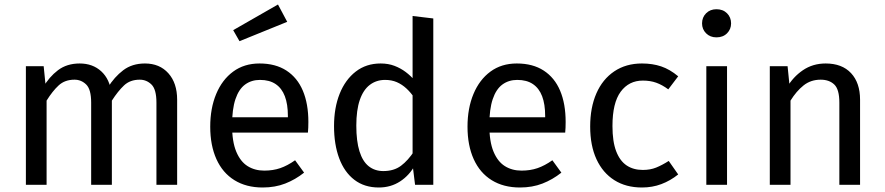

<svg xmlns="http://www.w3.org/2000/svg" viewBox="-20 -821 3931 853"><path d="M334 -539Q392 -539 430 -504Q468 -469 475 -407L477 -378V0H385V-365Q385 -424 363 -445.5Q341 -467 311 -467Q268 -467 240.5 -441.5Q213 -416 187 -374L171 -432Q198 -479 237.5 -509Q277 -539 334 -539ZM95 -527H174L187 -398V0H95ZM624 -539Q689 -539 728 -495.5Q767 -452 767 -378V0H675V-365Q675 -424 653 -445.5Q631 -467 601 -467Q558 -467 531 -441.5Q504 -416 477 -374L459 -432Q488 -479 527.5 -509Q567 -539 624 -539Z M1133 -539Q1204 -539 1252.5 -507.5Q1301 -476 1325.5 -418Q1350 -360 1350 -279Q1350 -266 1349.5 -253.5Q1349 -241 1348 -232H996V-300H1259Q1259 -302 1259 -303.5Q1259 -305 1259 -306Q1259 -358 1245.5 -393.5Q1232 -429 1204.5 -447.5Q1177 -466 1135 -466Q1097 -466 1069 -445.5Q1041 -425 1026 -380.5Q1011 -336 1011 -265Q1011 -192 1029.5 -147.5Q1048 -103 1080 -83Q1112 -63 1154 -63Q1193 -63 1225 -74Q1257 -85 1291 -109L1331 -54Q1292 -23 1247 -5.5Q1202 12 1147 12Q1074 12 1021.5 -20.5Q969 -53 941.5 -114Q914 -175 914 -258Q914 -340 940.5 -403.5Q967 -467 1016 -503Q1065 -539 1133 -539ZM1016 -687 1215 -801 1256 -724 1044 -638Z M1671 -539Q1705 -539 1732.5 -528.5Q1760 -518 1782.5 -501Q1805 -484 1823 -463L1822 -385Q1805 -410 1785.5 -428Q1766 -446 1743 -456Q1720 -466 1691 -466Q1652 -466 1623 -444Q1594 -422 1578.5 -377Q1563 -332 1563 -263Q1563 -194 1577 -149Q1591 -104 1618 -82.5Q1645 -61 1683 -61Q1730 -61 1761.5 -84.5Q1793 -108 1821 -151L1824 -88Q1799 -42 1757.5 -15Q1716 12 1663 12Q1599 12 1554.5 -22Q1510 -56 1487 -117.5Q1464 -179 1464 -261Q1464 -342 1489 -404.5Q1514 -467 1560.5 -503Q1607 -539 1671 -539ZM1813 -123V-750L1905 -739V0H1824L1813 -89Z M2276 -539Q2347 -539 2395.5 -507.5Q2444 -476 2468.5 -418Q2493 -360 2493 -279Q2493 -266 2492.5 -253.5Q2492 -241 2491 -232H2139V-300H2402Q2402 -302 2402 -303.5Q2402 -305 2402 -306Q2402 -358 2388.5 -393.5Q2375 -429 2347.5 -447.5Q2320 -466 2278 -466Q2240 -466 2212 -445.5Q2184 -425 2169 -380.5Q2154 -336 2154 -265Q2154 -192 2172.5 -147.5Q2191 -103 2223 -83Q2255 -63 2297 -63Q2336 -63 2368 -74Q2400 -85 2434 -109L2474 -54Q2435 -23 2390 -5.5Q2345 12 2290 12Q2217 12 2164.5 -20.5Q2112 -53 2084.5 -114Q2057 -175 2057 -258Q2057 -340 2083.5 -403.5Q2110 -467 2159 -503Q2208 -539 2276 -539Z M2832 -539Q2879 -539 2917.5 -526Q2956 -513 2993 -482L2949 -424Q2922 -444 2895.5 -453.5Q2869 -463 2836 -463Q2774 -463 2737.5 -413.5Q2701 -364 2701 -261Q2701 -192 2717.5 -149Q2734 -106 2764 -86Q2794 -66 2836 -66Q2869 -66 2895 -76.5Q2921 -87 2951 -106L2993 -46Q2958 -18 2918 -3Q2878 12 2832 12Q2761 12 2709.5 -20.5Q2658 -53 2630 -113.5Q2602 -174 2602 -259Q2602 -343 2629.5 -406Q2657 -469 2709 -504Q2761 -539 2832 -539Z M3118 -527H3210V0H3118ZM3163 -780Q3192 -780 3210 -762Q3228 -744 3228 -717Q3228 -691 3210 -673Q3192 -655 3163 -655Q3135 -655 3117 -673Q3099 -691 3099 -717Q3099 -744 3117 -762Q3135 -780 3163 -780Z M3648 -539Q3721 -539 3761 -496Q3801 -453 3801 -378V0H3709V-365Q3709 -424 3686.5 -445.5Q3664 -467 3626 -467Q3582 -467 3550 -441.5Q3518 -416 3492 -374L3476 -432Q3503 -479 3547 -509Q3591 -539 3648 -539ZM3400 -527H3479L3492 -398V0H3400Z"/></svg>

Font: Fira Sans Variable
Style: Regular
Weight: 400
Designer: Carrois Corporate & Edenspiekermann AG
Foundry: Carrois Corporate GbR & Edenspiekermann AG
Version: Version 4.202